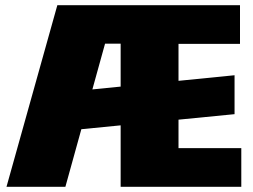

<svg xmlns="http://www.w3.org/2000/svg" viewBox="-20 -720 977 740"><path d="M201 -700H426L232 0H5ZM212 -363 884 -430V-280L212 -214ZM445 -700H905V-551H619L668 -665V-35L619 -149H910V0H445ZM619 -700V-551L315 -552V-700Z"/></svg>

Font: Pathway Extreme Condensed Black
Style: Regular
Weight: 900
Width: 3
Version: Version 1.001;gftools[0.9.26]